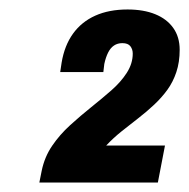

<svg xmlns="http://www.w3.org/2000/svg" viewBox="-20 -825 399 405"><path d="M63 -440 68 -465Q74 -494 90 -517.5Q106 -541 128 -561Q150 -581 172.5 -599Q195 -617 215 -634.5Q235 -652 247.5 -671.5Q260 -691 260 -712Q260 -721 255 -727.5Q250 -734 238 -734Q228 -734 220.5 -729Q213 -724 208 -714Q203 -704 200 -690L198 -673H107Q108 -678 108.5 -683Q109 -688 110 -693Q116 -729 134 -754Q152 -779 181 -792Q210 -805 249 -805Q283 -805 307.5 -795Q332 -785 345.5 -766Q359 -747 359 -720Q359 -694 352 -673Q345 -652 333 -635.5Q321 -619 305 -604Q289 -589 271.5 -575.5Q254 -562 236.5 -548Q219 -534 204 -518H328L313 -440Z"/></svg>

Font: Archivo Condensed Black
Style: Italic
Weight: 900
Width: 3
Italic angle: -10°
Designer: Hector Gatti
Foundry: Omnibus-Type
Version: Version 2.001